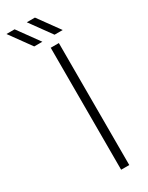

<svg xmlns="http://www.w3.org/2000/svg" viewBox="-270 -781 632 818"><g transform="rotate(-30 46.0 -372.5)"><path d="M62 0V-600H102V0ZM4 -640 -72 -745H-32L44 -640ZM104 -640 28 -745H68L144 -640Z"/></g></svg>

Font: Big Shoulders Stencil Text Thin Thin
Style: Regular
Weight: 250
Version: Version 2.001